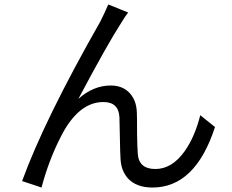

<svg xmlns="http://www.w3.org/2000/svg" viewBox="-20 -808 1040 860"><path d="M554 -752Q540 -734 522 -704Q461 -610 331 -365Q398 -425 476 -425Q527 -425 558 -394Q591 -361 593 -304Q594 -284 594 -208Q595 -148 597 -121Q601 -51 676 -51Q751 -51 808 -132Q853 -196 877 -292L943 -239Q855 32 663 32Q591 32 553 -9Q523 -43 520 -94Q518 -125 517 -190Q516 -258 515 -282Q512 -351 443 -351Q330 -351 251 -193Q198 -89 166 32L79 3Q179 -272 429 -711L447 -748Q458 -771 465 -788Z"/></svg>

Font: KaiGen Gothic CN Regular
Style: Regular
Weight: 400
Designer: Ryoko NISHIZUKA  (kana & ideographs); Paul D. Hunt (Latin, Greek & Cyrillic); Wenlong ZHANG  (bopomofo); Sandoll Communi
Foundry: Adobe Systems Incorporated
Version: Version 1.002.20150501